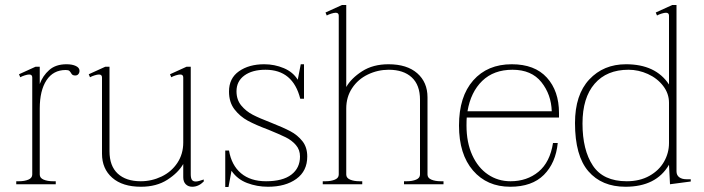

<svg xmlns="http://www.w3.org/2000/svg" viewBox="-20 -737 2815 768"><path d="M298 -454Q298 -446 293.5 -440.5Q289 -435 281 -435Q270 -435 266 -442Q262 -449 258 -453Q254 -457 243 -457Q193 -457 166 -416Q139 -375 139 -303V-39Q139 -25 154.5 -18.5Q170 -12 192 -12H203V0H45V-12H56Q78 -12 93.5 -18.5Q109 -25 109 -39V-427Q109 -439 97 -439Q90 -439 79 -435.5Q68 -432 61 -428L56 -440L122 -470H139V-401Q151 -434 177 -457Q203 -480 246 -480Q269 -480 283.5 -473Q298 -466 298 -454Z M795 -19V-11Q774 10 749 10Q733 10 723 0Q713 -10 713 -28V-81Q693 -46 649.5 -18Q606 10 544 10Q470 10 429 -26Q388 -62 388 -122V-427Q388 -439 376 -439Q369 -439 358 -435.5Q347 -432 340 -428L335 -440L401 -470H418V-132Q418 -73 451 -42.5Q484 -12 543 -12Q587 -12 626.5 -31Q666 -50 689.5 -85.5Q713 -121 713 -167V-427Q713 -439 701 -439Q694 -439 683 -435.5Q672 -432 665 -428L660 -440L726 -470H743V-40Q743 -25 747.5 -18Q752 -11 763 -11Q773 -11 795 -19Z M881 -135H896Q906 -76 944 -44Q982 -12 1044 -12Q1111 -12 1145.5 -38.5Q1180 -65 1180 -111Q1180 -138 1163.5 -157Q1147 -176 1122.5 -188Q1098 -200 1054 -218Q1003 -237 971.5 -254Q940 -271 918 -299.5Q896 -328 896 -371Q896 -424 936 -452Q976 -480 1037 -480Q1078 -480 1115 -464.5Q1152 -449 1171 -418L1183 -480H1196V-342H1181Q1152 -458 1042 -458Q989 -458 957.5 -435Q926 -412 926 -372Q926 -338 945 -315Q964 -292 991 -278Q1018 -264 1065 -246Q1113 -227 1141.5 -212Q1170 -197 1189.5 -172.5Q1209 -148 1209 -111Q1209 -53 1165.5 -21.5Q1122 10 1052 10Q1008 10 968.5 -5Q929 -20 906 -54L894 11H881Z M1754 -12V0H1596V-12H1607Q1629 -12 1644.5 -18.5Q1660 -25 1660 -39V-338Q1660 -397 1627 -427.5Q1594 -458 1535 -458Q1491 -458 1451.5 -439Q1412 -420 1388.5 -384.5Q1365 -349 1365 -303V-39Q1365 -25 1380.5 -18.5Q1396 -12 1418 -12H1429V0H1271V-12H1282Q1304 -12 1319.5 -18.5Q1335 -25 1335 -39V-674Q1335 -686 1323 -686Q1316 -686 1305 -682.5Q1294 -679 1287 -675L1282 -687L1348 -717H1365V-389Q1385 -424 1428.5 -452Q1472 -480 1534 -480Q1608 -480 1649 -444Q1690 -408 1690 -348V-39Q1690 -25 1705.5 -18.5Q1721 -12 1743 -12Z M1847 -267Q1846 -257 1846 -235Q1846 -167 1869 -116.5Q1892 -66 1932 -39Q1972 -12 2022 -12Q2088 -12 2134 -50Q2180 -88 2192 -165H2211Q2203 -85 2155.5 -37.5Q2108 10 2021 10Q1928 10 1872 -55Q1816 -120 1816 -235Q1816 -351 1873 -415.5Q1930 -480 2027 -480Q2119 -480 2167.5 -426.5Q2216 -373 2216 -285V-267ZM1850 -292H2187Q2185 -359 2145.5 -408.5Q2106 -458 2030 -458Q1955 -458 1909 -413.5Q1863 -369 1850 -292Z M2280 -245Q2280 -358 2337 -419Q2394 -480 2484 -480Q2603 -480 2656 -399V-674Q2656 -686 2644 -686Q2637 -686 2626 -682.5Q2615 -679 2608 -675L2603 -687L2669 -717H2686V-52Q2686 -36 2697 -28Q2708 -20 2726 -20H2743V-11L2660 0L2656 -78Q2605 10 2482 10Q2387 10 2333.5 -52Q2280 -114 2280 -245ZM2656 -165V-326Q2656 -363 2632.5 -393.5Q2609 -424 2571.5 -441Q2534 -458 2494 -458Q2407 -458 2358.5 -402Q2310 -346 2310 -243Q2310 -137 2351.5 -74.5Q2393 -12 2487 -12Q2539 -12 2577.5 -33.5Q2616 -55 2636 -90Q2656 -125 2656 -165Z"/></svg>

Font: Taviraj Thin
Style: Regular
Weight: 250
Designer: Katatrad Team
Foundry: CadsonDemak
Version: Version 1.001